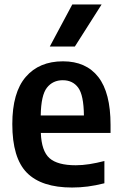

<svg xmlns="http://www.w3.org/2000/svg" viewBox="-20 -828 542 858"><path d="M302 10Q165.5 10 100.2 -56Q35 -122 35 -273.5Q35 -414.5 95 -484.2Q155 -554 261.5 -554Q364.5 -554 419.2 -484Q474 -414 474 -270V-234H162.5Q165.5 -153 201.2 -121.2Q237 -89.5 318.5 -89.5Q348 -89.5 379.8 -94.5Q411.5 -99.5 446.5 -108.5V-9Q407 1 372.2 5.5Q337.5 10 302 10ZM260.5 -469.5Q216 -469.5 189.8 -436.2Q163.5 -403 162 -312H355Q354 -403 329.5 -436.2Q305 -469.5 260.5 -469.5ZM202.5 -620 303 -808H434L314.5 -620Z"/></svg>

Font: Encode Sans SmCnd SmBold
Style: Regular
Weight: 600
Width: 4
Designer: Multiple Designers
Foundry: Impallari Type
Version: Version 3.002; ttfautohint (v1.8.3) -l 8 -r 50 -G 200 -x 14 